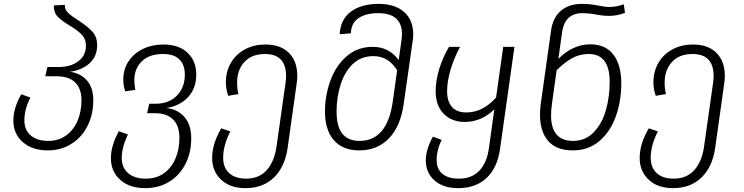

<svg xmlns="http://www.w3.org/2000/svg" viewBox="-20 -765 3845 992"><path d="M462 -247Q462 -174 432.5 -115Q403 -56 349.5 -22Q296 12 227 12Q146 12 97.5 -31Q49 -74 49 -142Q49 -207 90 -278L137 -261Q106 -201 106 -143Q106 -93 139 -65Q172 -37 230 -37Q283 -37 322 -65.5Q361 -94 381 -142Q401 -190 401 -247Q401 -307 368.5 -339Q336 -371 271 -371H214L225 -419H287Q345 -419 384.5 -448.5Q424 -478 424 -529Q424 -564 402.5 -586Q381 -608 340 -633Q298 -658 277.5 -679.5Q257 -701 258 -737L315 -740Q314 -716 331.5 -699Q349 -682 384 -660Q431 -630 456.5 -602.5Q482 -575 482 -531Q482 -474 443 -438.5Q404 -403 341 -394Q394 -388 428 -350.5Q462 -313 462 -247Z M968 -50Q968 23 938.5 81.5Q909 140 855 173.5Q801 207 730 207Q649 207 601 164Q553 121 553 52Q553 -12 594 -87L641 -70Q609 -4 609 51Q609 101 642 129.5Q675 158 733 158Q789 158 828 129.5Q867 101 887 53Q907 5 907 -53Q907 -115 874.5 -147.5Q842 -180 781 -180H740L751 -229H784Q853 -229 894 -271Q935 -313 935 -380Q935 -430 907 -458Q879 -486 823 -486Q752 -486 713 -448.5Q674 -411 674 -350Q674 -331 679 -301L627 -293Q617 -323 617 -354Q617 -407 644 -448Q671 -489 718 -512Q765 -535 824 -535Q904 -535 949 -492.5Q994 -450 994 -380Q994 -309 952 -263.5Q910 -218 840 -207Q897 -201 932.5 -161Q968 -121 968 -50Z M1516 -373Q1516 -355 1513 -335L1466 0Q1452 97 1395.5 152Q1339 207 1248 207Q1168 207 1122 163Q1076 119 1076 51Q1076 -22 1123 -102L1170 -86Q1133 -14 1133 50Q1133 101 1164 129.5Q1195 158 1252 158Q1319 158 1358.5 113.5Q1398 69 1409 -10L1455 -335Q1458 -355 1458 -372Q1458 -486 1349 -486Q1281 -486 1243 -445Q1205 -404 1205 -338Q1205 -305 1212 -279L1159 -270Q1147 -306 1147 -339Q1147 -397 1173.5 -441.5Q1200 -486 1246.5 -510.5Q1293 -535 1351 -535Q1430 -535 1473 -491.5Q1516 -448 1516 -373Z M2115 -587Q2115 -570 2112 -552L2066 -230Q2050 -113 1990 -50.5Q1930 12 1836 12Q1751 12 1705 -40.5Q1659 -93 1659 -190Q1659 -270 1686.5 -347Q1714 -424 1770 -473.5Q1826 -523 1906 -523Q1989 -523 2040 -455L2054 -555Q2057 -573 2057 -588Q2057 -697 1934 -697Q1870 -697 1832 -671Q1794 -645 1793 -593L1735 -588Q1739 -665 1793 -705Q1847 -745 1937 -745Q2020 -745 2067.5 -703.5Q2115 -662 2115 -587ZM2009 -239 2032 -402Q1986 -475 1910 -475Q1844 -475 1801.5 -433Q1759 -391 1739 -325.5Q1719 -260 1719 -189Q1719 -111 1749 -74Q1779 -37 1838 -37Q1909 -37 1952 -88Q1995 -139 2009 -239Z M2638 -523 2563 8Q2549 103 2493.5 155Q2438 207 2348 207Q2269 207 2224.5 167Q2180 127 2180 64Q2180 33 2190.5 0.5Q2201 -32 2217 -59L2262 -42Q2250 -19 2243 8.5Q2236 36 2236 62Q2236 108 2265.5 133Q2295 158 2352 158Q2418 158 2457 116.5Q2496 75 2506 1L2534 -200Q2467 -135 2381 -135Q2314 -135 2272.5 -177Q2231 -219 2231 -294Q2231 -350 2250 -410.5Q2269 -471 2300 -523H2357Q2327 -468 2308.5 -407Q2290 -346 2290 -294Q2290 -241 2315 -212.5Q2340 -184 2390 -184Q2474 -184 2543 -261L2580 -523Z M3190 -335Q3190 -242 3161.5 -163Q3133 -84 3076.5 -36Q3020 12 2940 12Q2854 12 2812 -37Q2770 -86 2770 -172Q2770 -202 2774 -229L2827 -606Q2836 -674 2878 -709.5Q2920 -745 2987 -745Q3018 -745 3043.5 -741Q3069 -737 3073 -736Q3106 -729 3129 -729Q3166 -729 3203 -743L3209 -699Q3171 -683 3126 -683Q3095 -683 3060 -690Q3054 -691 3032.5 -694Q3011 -697 2989 -697Q2898 -697 2884 -598L2865 -461Q2940 -536 3030 -536Q3108 -536 3149 -483Q3190 -430 3190 -335ZM3130 -342Q3130 -486 3022 -486Q2975 -486 2936 -464.5Q2897 -443 2856 -402L2832 -231Q2827 -196 2827 -170Q2827 -37 2941 -37Q3004 -37 3047 -81Q3090 -125 3110 -194.5Q3130 -264 3130 -342Z M3725 -373Q3725 -355 3722 -335L3675 0Q3661 97 3604.5 152Q3548 207 3457 207Q3377 207 3331 163Q3285 119 3285 51Q3285 -22 3332 -102L3379 -86Q3342 -14 3342 50Q3342 101 3373 129.5Q3404 158 3461 158Q3528 158 3567.5 113.5Q3607 69 3618 -10L3664 -335Q3667 -355 3667 -372Q3667 -486 3558 -486Q3490 -486 3452 -445Q3414 -404 3414 -338Q3414 -305 3421 -279L3368 -270Q3356 -306 3356 -339Q3356 -397 3382.5 -441.5Q3409 -486 3455.5 -510.5Q3502 -535 3560 -535Q3639 -535 3682 -491.5Q3725 -448 3725 -373Z"/></svg>

Font: FiraGO Light
Style: Italic
Weight: 300
Italic angle: -8°
Designer: bBox Type GmbH
Foundry: bBox Type GmbH
Version: Version 1.001